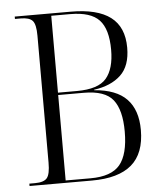

<svg xmlns="http://www.w3.org/2000/svg" viewBox="-52 -760 693 806"><g transform="rotate(-5 295.0 -357.0)"><path d="M40 0V-10H64Q101 -10 114.5 -26Q128 -42 128 -91V-626Q128 -673 114.5 -688.5Q101 -704 64 -704H40V-714H276Q388 -714 443.5 -672Q499 -630 499 -543Q499 -466 458 -427.5Q417 -389 345 -379V-377Q438 -370 482 -324Q526 -278 526 -194Q526 -95 470.5 -47.5Q415 0 303 0ZM273 -380Q363 -380 397 -420Q431 -460 431 -540Q431 -627 395 -665.5Q359 -704 273 -704H193V-380ZM298 -10Q386 -10 422 -53.5Q458 -97 458 -193Q458 -284 424 -327Q390 -370 301 -370H193V-10Z"/></g></svg>

Font: Noto Serif Display SemiCondensed Light
Style: Regular
Weight: 300
Width: 4
Designer: Monotype Design Team
Foundry: Monotype Imaging Inc.
Version: Version 2.009